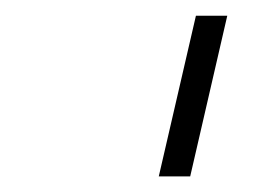

<svg xmlns="http://www.w3.org/2000/svg" viewBox="-20 -710 334 245"><path d="M182.6 -484.9 230 -689.9H270L222.7 -484.9Z"/></svg>

Font: HK Grotesk Light Legacy Italic
Style: Regular
Weight: 300
Italic angle: -13°
Designer: Alfredo Marco Pradil
Foundry: Hanken Design Co.
Version: Version 2.022;PS 002.022;hotconv 1.0.88;makeotf.lib2.5.64775